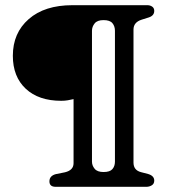

<svg xmlns="http://www.w3.org/2000/svg" viewBox="-20 -720 667 740"><path d="M544.5 0H194.5Q170.5 0 170.5 -21Q170.5 -42.5 195.5 -49L230.5 -56Q263.5 -64 263.5 -91V-338Q252.5 -335.5 241.2 -333.5Q230 -331.5 216 -331.5Q129 -331.5 79.2 -378Q29.5 -424.5 29.5 -505Q29.5 -593 90.8 -646.5Q152 -700 259 -700H548Q558.5 -700 566.5 -694.5Q574.5 -689 574.5 -678Q574.5 -660 554 -653L525.5 -644Q494.5 -634 494.5 -606V-93.5Q494.5 -64 523.5 -56.5L550.5 -49.5Q574.5 -42.5 574.5 -24Q574.5 -11.5 565 -5.8Q555.5 0 544.5 0ZM423 -97V-601.5Q423 -619 413.2 -630.8Q403.5 -642.5 379 -642.5Q355 -642.5 344.8 -629.8Q334.5 -617 334.5 -601.5V-97Q334.5 -82 344.8 -69.5Q355 -57 379 -57Q403.5 -57 413.2 -68.2Q423 -79.5 423 -97Z"/></svg>

Font: Fraunces 9pt S050
Style: Regular
Weight: 400
Version: Version 1.000; ttfautohint (v1.8.3)